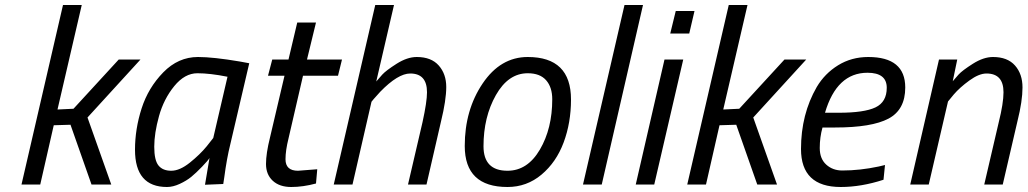

<svg xmlns="http://www.w3.org/2000/svg" viewBox="-20 -738 4110 768"><path d="M141 0H66L232 -718H307L210 -300L274 -303L455 -500H542L330 -268L425 0H346L262 -239L195 -237Z M648 10Q520 10 520 -139Q520 -222 546.5 -304.5Q573 -387 633 -448.5Q693 -510 772 -510Q833 -510 939 -492L977 -485L901 -160Q887 -104 877 -28L873 -2L800 1Q814 -85 818 -106Q813 -97 788.5 -71.5Q764 -46 745 -30.5Q726 -15 699 -2.5Q672 10 648 10ZM890 -431Q820 -445 769.5 -445Q719 -445 677 -393.5Q635 -342 616 -273.5Q597 -205 597 -151Q597 -97 614 -76Q631 -55 665 -55Q699 -55 739.5 -87.5Q780 -120 807 -153L833 -186Z M1122 -101Q1122 -55 1172 -55L1249 -61L1244 -4Q1192 10 1145 10Q1098 10 1071 -15Q1044 -40 1044 -82Q1044 -124 1060 -188L1118 -435H1052L1069 -500H1134L1169 -648H1244L1208 -500H1348L1332 -435H1192L1134 -184Q1122 -136 1122 -101Z M1647 -510Q1705 -510 1735 -476Q1765 -442 1765 -390Q1765 -338 1744 -252L1686 0H1612L1670 -249Q1688 -331 1688 -369Q1688 -444 1621 -444Q1572 -444 1501 -371Q1485 -354 1475 -342L1466 -331L1390 0H1315L1481 -718H1556L1485 -412Q1494 -423 1509 -439.5Q1524 -456 1566.5 -483Q1609 -510 1647 -510Z M2091 -510Q2264 -510 2264 -340Q2264 -247 2234.5 -168Q2205 -89 2146 -39.5Q2087 10 2010 10Q1839 10 1839 -154Q1839 -298 1910.5 -404Q1982 -510 2091 -510ZM2010 -55Q2090 -55 2139.5 -139.5Q2189 -224 2189 -341Q2189 -389 2164.5 -417Q2140 -445 2091 -445Q2013 -445 1963.5 -357.5Q1914 -270 1914 -153Q1914 -55 2010 -55Z M2312 0 2478 -718H2552L2387 0Z M2523 0 2638 -500H2713L2597 0ZM2661 -604 2683 -694H2758L2737 -604Z M2804 0H2729L2895 -718H2970L2873 -300L2937 -303L3118 -500H3205L2993 -268L3088 0H3009L2925 -239L2858 -237Z M3349 -56Q3420 -56 3495 -72L3520 -78L3514 -19Q3425 10 3343 10Q3184 10 3184 -142Q3184 -281 3247 -390Q3279 -444 3332.5 -477Q3386 -510 3453 -510Q3601 -510 3601 -388Q3601 -299 3534 -263.5Q3467 -228 3321 -228H3270Q3259 -189 3259 -146Q3259 -103 3285 -79.5Q3311 -56 3349 -56ZM3335 -287Q3437 -287 3482 -308.5Q3527 -330 3527 -387Q3527 -447 3450 -447Q3327 -447 3280 -287Z M3952 -510Q4010 -510 4040 -476Q4070 -442 4070 -388Q4070 -334 4050 -254L3991 0H3917L3975 -249Q3994 -325 3994 -369Q3994 -444 3926 -444Q3896 -444 3857.5 -416Q3819 -388 3795 -360L3772 -332L3695 0H3621L3736 -500H3809L3791 -413Q3800 -424 3814.5 -440Q3829 -456 3871.5 -483Q3914 -510 3952 -510Z"/></svg>

Font: Titillium Web
Style: Italic
Weight: 400
Italic angle: -13°
Version: Version 1.002;PS 57.000;hotconv 1.0.70;makeotf.lib2.5.55311